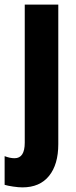

<svg xmlns="http://www.w3.org/2000/svg" viewBox="-53 -570 327 830"><path d="M44 240Q27 240 3.5 236.5Q-20 233 -33 229V105Q-10 114 10 114Q54 114 54 47V-550H199V53Q199 141 159 190.5Q119 240 44 240Z"/></svg>

Font: Noto Sans Arabic ExtCond ExtBd
Style: Regular
Weight: 800
Width: 2
Designer: Monotype Design Team, Nadine Chahine, Nizar Qandah and Khaled Hosny
Foundry: Monotype Imaging Inc.
Version: Version 2.012; ttfautohint (v1.8.4.7-5d5b)